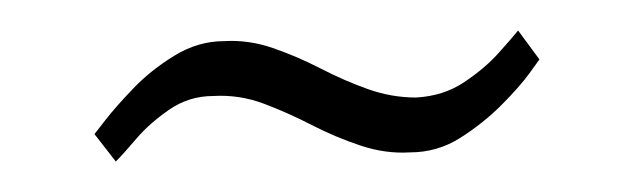

<svg xmlns="http://www.w3.org/2000/svg" viewBox="-20 -578 417 126"><path d="M42 -490Q42 -490 49 -499Q56 -508 67.5 -520Q79 -532 94.5 -541.5Q110 -551 127 -551Q143 -552 159 -546.5Q175 -541 190.5 -533Q206 -525 221.5 -519.5Q237 -514 253 -514Q271 -515 284.5 -524Q298 -533 307 -543Q316 -553 320 -558L334 -539Q334 -539 327.5 -530Q321 -521 309 -509Q297 -497 282 -487.5Q267 -478 249 -478Q233 -477 216.5 -482.5Q200 -488 184.5 -496Q169 -504 153 -510Q137 -516 120 -515Q104 -515 91 -506Q78 -497 69.5 -487Q61 -477 56 -472Z"/></svg>

Font: Genos
Style: Italic
Weight: 400
Italic angle: -8°
Version: Version 1.010